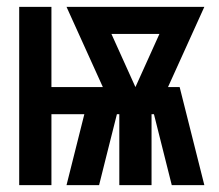

<svg xmlns="http://www.w3.org/2000/svg" viewBox="-20 -540 640 560"><path d="M36 0V-520H130V-286H280L174 -520H576L470 -286H504L576 0H481L429 -207H422V0H328V-207H321L287 -72L269 0H174L226 -207H130V0ZM375 -286 445 -441H305Z"/></svg>

Font: Iosevka SS04 XBd Ex
Style: Regular
Weight: 800
Width: 7
Monospace: yes
Designer: Belleve Invis
Foundry: Belleve Invis
Version: Version 19.0.0; ttfautohint (v1.8.4)